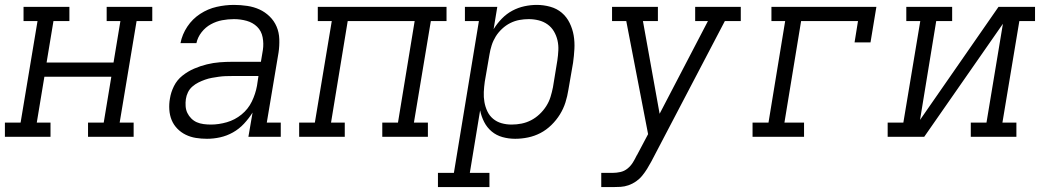

<svg xmlns="http://www.w3.org/2000/svg" viewBox="-33 -558 4253 783"><path d="M-13 0V-58H51L120 -472H63V-530H250V-472H185L157 -303H430L458 -472H402V-530H588V-472H524L455 -58H512V0H326V-58H390L421 -245H148L117 -58H173V0Z M811 8Q788 8 766 4.5Q744 1 724.5 -8.5Q705 -18 690 -33.5Q675 -49 667 -68.5Q659 -88 657.5 -111Q656 -134 660 -156Q664 -182 676.5 -207Q689 -232 711 -249.5Q733 -267 758.5 -278Q784 -289 810.5 -295.5Q837 -302 863 -304Q889 -306 915 -306H1031L1039 -354Q1043 -380 1038 -406Q1033 -432 1015.5 -449Q998 -466 973 -473Q948 -480 921 -480Q897 -480 873 -475.5Q849 -471 827 -459Q805 -447 789 -426.5Q773 -406 768 -382H703Q710 -418 731 -449.5Q752 -481 783.5 -501.5Q815 -522 850.5 -530Q886 -538 921 -538Q948 -538 975 -534Q1002 -530 1025 -519.5Q1048 -509 1066.5 -491Q1085 -473 1095 -449.5Q1105 -426 1106 -398.5Q1107 -371 1103 -344L1055 -58H1112V0H980L997 -99Q982 -75 962 -53.5Q942 -32 917 -18Q892 -4 865 2Q838 8 811 8ZM827 -50Q859 -50 892 -59.5Q925 -69 952 -91Q979 -113 994 -144Q1009 -175 1015 -208L1021 -248H915Q901 -248 887 -247.5Q873 -247 859 -245Q845 -243 831 -240.5Q817 -238 803 -233Q789 -228 776 -221.5Q763 -215 751.5 -205Q740 -195 733.5 -181.5Q727 -168 725 -154Q723 -140 724 -125Q725 -110 731 -97.5Q737 -85 747 -75Q757 -65 769.5 -59.5Q782 -54 797 -52Q812 -50 827 -50Z M1187 0V-58H1251L1320 -472H1263V-530H1788V-472H1724L1655 -58H1712V0H1526V-58H1590L1658 -472H1385L1317 -58H1373V0Z M1753 205V147H1818L1920 -472H1863V-530H1995L1980 -439Q1994 -462 2013.5 -482Q2033 -502 2056.5 -514.5Q2080 -527 2105.5 -532.5Q2131 -538 2156 -538Q2184 -538 2211 -530.5Q2238 -523 2258 -506Q2278 -489 2290 -464.5Q2302 -440 2306.5 -413.5Q2311 -387 2309.5 -358.5Q2308 -330 2304 -302L2285 -192Q2281 -166 2273 -140.5Q2265 -115 2250.5 -91.5Q2236 -68 2215.5 -48Q2195 -28 2171 -15.5Q2147 -3 2120.5 2.5Q2094 8 2068 8Q2041 8 2016 1Q1991 -6 1972 -22Q1953 -38 1941.5 -60.5Q1930 -83 1925 -108L1883 147H1963V205ZM2053 -50Q2074 -50 2094 -54Q2114 -58 2132.5 -67.5Q2151 -77 2167 -92Q2183 -107 2194.5 -125Q2206 -143 2212 -162.5Q2218 -182 2222 -202L2240 -312Q2243 -332 2244 -353Q2245 -374 2240.5 -393.5Q2236 -413 2226 -430Q2216 -447 2200 -458.5Q2184 -470 2164 -475Q2144 -480 2123 -480Q2104 -480 2085 -476.5Q2066 -473 2048 -464Q2030 -455 2014.5 -440.5Q1999 -426 1988.5 -409Q1978 -392 1972 -373Q1966 -354 1963 -335L1944 -225Q1941 -204 1940 -183Q1939 -162 1942.5 -142Q1946 -122 1954.5 -104Q1963 -86 1978 -73.5Q1993 -61 2012.5 -55.5Q2032 -50 2053 -50Z M2419 205V147H2466Q2481 147 2497 143.5Q2513 140 2526 129.5Q2539 119 2548 104.5Q2557 90 2564 75H2565V74Q2565 74 2565 74Q2565 74 2565 74L2610 -11L2521 -472H2463V-530H2650V-472H2589L2657 -94L2854 -472H2802V-530H2988V-472H2923L2623 101Q2615 116 2606 130.5Q2597 145 2586 158.5Q2575 172 2560.5 182Q2546 192 2530 197.5Q2514 203 2498 204Q2482 205 2466 205Z M3036 0V-58H3101L3169 -472H3113V-530H3541L3517 -385H3452L3466 -472H3234L3166 -58H3246V0Z M3587 0V-58H3651L3720 -472H3663V-530H3850V-472H3785L3719 -69L4039 -530H4188V-472H4124L4055 -58H4112V0H3926V-58H3990L4057 -461L3736 0Z"/></svg>

Font: Iosevka Slab LtExObl
Style: Regular
Weight: 300
Width: 7
Italic angle: -9°
Monospace: yes
Designer: Belleve Invis
Foundry: Belleve Invis
Version: Version 11.1.0; ttfautohint (v1.8.3)